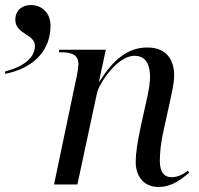

<svg xmlns="http://www.w3.org/2000/svg" viewBox="-45 -734 790 764"><path d="M-24 -450 -25 -440C99 -465 156 -541 156 -632C156 -684 120 -714 78 -714C44 -714 16 -694 16 -655C16 -598 94 -598 94 -552C94 -508 55 -470 -24 -450ZM586 10C638 10 676 -20 708 -47L702 -55C680 -37 659 -29 638 -29C605 -29 591 -53 591 -95C591 -129 596 -169 604 -206L630 -324C637 -358 648 -401 648 -434C648 -493 620 -545 541 -545C464 -545 407 -498 351 -410H349L376 -536H191L189 -526H197C235 -526 267 -519 267 -479C267 -473 265 -453 261 -434L170 0H263L341 -364C347 -396 419 -512 490 -512C544 -512 552 -462 552 -429C552 -387 537 -330 531 -303L514 -225C501 -164 495 -122 495 -90C495 -32 527 10 586 10Z"/></svg>

Font: Noto Serif Display
Style: Italic
Weight: 400
Italic angle: -12°
Designer: Monotype Design Team
Foundry: Monotype Imaging Inc.
Version: Version 2.009